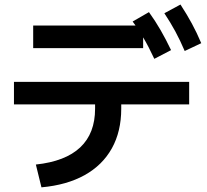

<svg xmlns="http://www.w3.org/2000/svg" viewBox="-20 -802 904 839"><path d="M395.5 -327.1V-345.7H41V-444.3H806.6V-345.7H509.8V-327.1Q509.8 -227.5 468.8 -153.8Q427.7 -80.1 349.6 -36.6Q271.5 6.8 161.1 16.6L136.7 -83Q265.6 -96.7 330.6 -158Q395.5 -219.2 395.5 -327.1ZM125 -690.4H572.3L559.6 -708L630.9 -749Q658.7 -710.4 681.6 -670.7Q704.6 -630.9 727.5 -583L654.3 -544.9Q629.9 -597.7 605.5 -638.7V-591.8H125ZM698.2 -744.1 768.6 -782.2Q796.9 -738.8 818.6 -698.7Q840.3 -658.7 859.4 -613.3L787.1 -579.1Q767.1 -626 746.1 -664.8Q725.1 -703.6 698.2 -744.1Z"/></svg>

Font: Pretendard GOV SemiBold
Style: Regular
Weight: 600
Designer: Base glyphs from Inter by Rasmus Andersson; Hangeul glyphs from Noto Sans CJK(Source Han Sans) by Jang Soo-young and Kan
Foundry: Kil Hyung-jin
Version: Version 1.309